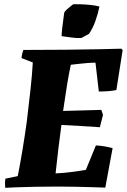

<svg xmlns="http://www.w3.org/2000/svg" viewBox="-20 -893 607 919"><path d="M5 6Q4 -5 4 -16Q4 -27 6 -38L65 -50Q76 -105 87.5 -174.5Q99 -244 108 -309Q118 -390 126 -464.5Q134 -539 137 -594L83 -615Q85 -637 92 -654Q205 -654 299.5 -655Q394 -656 461.5 -657.5Q529 -659 561 -660L567 -653L537 -462Q518 -458 496 -456.5Q474 -455 453 -455L437 -593Q419 -593 394.5 -591Q370 -589 349 -586.5Q328 -584 319 -583Q310 -542 301 -487Q292 -432 282 -362L465 -367L473 -343L458 -284Q414 -287 365 -290Q316 -293 274 -295Q267 -244 260 -186Q253 -128 246 -63Q288 -65 329 -70.5Q370 -76 391 -80L439 -197Q459 -196 479.5 -192.5Q500 -189 519 -184L484 5Q461 4 424 3Q387 2 343.5 1Q300 0 257 0Q199 0 147.5 1Q96 2 58.5 3.5Q21 5 5 6ZM275 -720Q275 -734 277.5 -756Q280 -778 283 -799Q286 -820 287 -830Q288 -837 298.5 -846.5Q309 -856 319 -864Q329 -872 332 -873Q343 -873 365 -872.5Q387 -872 411.5 -869.5Q436 -867 456 -862Q449 -827 436.5 -792Q424 -757 406 -731Q397 -726 388 -721Q379 -716 369 -711Q345 -710 322 -713.5Q299 -717 275 -720Z"/></svg>

Font: Labrada ExtraBold
Style: Italic
Weight: 800
Italic angle: -7°
Designer: Mercedes Jáuregui
Foundry: Omnibus-Type Team
Version: Version 1.000; ttfautohint (v1.8.4.7-5d5b)